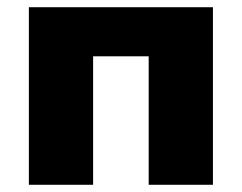

<svg xmlns="http://www.w3.org/2000/svg" viewBox="-20 -512 670 532"><path d="M60 0V-492H570V0H392V-356H238V0Z"/></svg>

Font: Nunito Sans Black
Style: Regular
Weight: 900
Designer: Vernon Adams
Foundry: Vernon Adams
Version: Version 3.006; ttfautohint (v1.8.3)